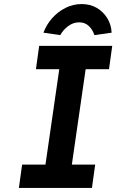

<svg xmlns="http://www.w3.org/2000/svg" viewBox="-20 -926 573 946"><path d="M73 0 89 -115H204L272 -585H157L173 -700H533L517 -585H402L334 -115H449L433 0ZM277 -753 194 -765Q209 -805 237 -836.5Q265 -868 302.5 -887Q340 -906 382 -906Q425 -906 457 -887Q489 -868 508.5 -836.5Q528 -805 530 -765L445 -753Q437 -779 418 -797.5Q399 -816 370 -816Q341 -816 316 -797.5Q291 -779 277 -753Z"/></svg>

Font: Lexend Med
Style: Italic
Weight: 500
Italic angle: -8.13011°
Designer: Bonnie Shaver-Troup, Thomas Jockin
Foundry: Lexend
Version: Version 1.007